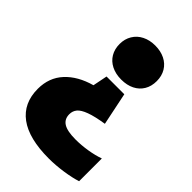

<svg xmlns="http://www.w3.org/2000/svg" viewBox="-225 -650 940 940"><g transform="rotate(45 245.0 -180.0)"><path d="M404 -442Q404 -406 388.2 -379.5Q372.5 -353 343.5 -338.5Q314.5 -324 275.5 -324Q236.5 -324 207.2 -338.8Q178 -353.5 162.2 -380.2Q146.5 -407 146.5 -442Q146.5 -476.5 162.8 -503.5Q179 -530.5 208.2 -545.2Q237.5 -560 275.5 -560Q313.5 -560 342.8 -545.5Q372 -531 388 -504.2Q404 -477.5 404 -442ZM372 -114.5Q311 -105 276.8 -92.2Q242.5 -79.5 229 -63.2Q215.5 -47 215.5 -24.5Q215.5 9 241.2 25.2Q267 41.5 325 41.5Q364 41.5 406 34.8Q448 28 481.5 16V173.5Q446.5 185 395.5 192.5Q344.5 200 298 200Q159.5 200 89 147.8Q18.5 95.5 18.5 -3.5Q18.5 -81 66.5 -133Q114.5 -185 199 -208.5L214 -284H337Z"/></g></svg>

Font: Encode Sans Semi Condensed Black
Style: Regular
Weight: 900
Width: 4
Designer: Multiple Designers
Foundry: Impallari Type
Version: Version 2.000